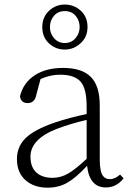

<svg xmlns="http://www.w3.org/2000/svg" viewBox="-20 -825 586 858"><path d="M203.1 -704.1Q203.1 -675.8 221.7 -654.3Q240.2 -632.8 269.5 -632.8Q298.8 -632.8 317.4 -654.3Q335.9 -675.8 335.9 -704.1Q335.9 -733.4 317.9 -754.4Q299.8 -775.4 269.5 -775.4Q239.3 -775.4 221.2 -754.4Q203.1 -733.4 203.1 -704.1ZM269.5 -603.5Q228.5 -603.5 198.7 -631.3Q168.9 -659.2 168.9 -704.1Q168.9 -748 198.7 -776.4Q228.5 -804.7 269.5 -804.7Q310.5 -804.7 340.8 -777.3Q371.1 -750 371.1 -704.1Q371.1 -660.2 340.3 -631.8Q309.6 -603.5 269.5 -603.5ZM367.2 -115.2V-289.1Q298.8 -273.4 236.3 -250Q116.2 -204.1 116.2 -125Q116.2 -78.1 142.6 -54.2Q168.9 -30.3 214.8 -30.3Q251 -30.3 284.2 -49.3Q317.4 -68.4 367.2 -115.2ZM516.6 -44.9 532.2 -28.3Q501 12.7 453.1 12.7Q379.9 12.7 369.1 -84Q320.3 -31.2 281.2 -8.8Q242.2 13.7 192.4 13.7Q131.8 13.7 93.8 -20Q55.7 -53.7 55.7 -114.3Q55.7 -169.9 94.7 -208Q133.8 -246.1 224.6 -277.3Q292 -299.8 367.2 -315.4V-348.6Q367.2 -430.7 339.4 -460.9Q311.5 -491.2 249 -491.2Q204.1 -491.2 161.1 -471.7L142.6 -402.3Q135.7 -364.3 103.5 -364.3Q74.2 -364.3 69.3 -394.5Q84 -455.1 134.8 -488.3Q185.5 -521.5 261.7 -521.5Q345.7 -521.5 385.7 -481.4Q425.8 -441.4 425.8 -353.5V-113.3Q425.8 -63.5 437 -43.9Q448.2 -24.4 471.7 -24.4Q493.2 -24.4 516.6 -44.9Z"/></svg>

Font: GenYoMin TW TTF ExtraLight
Style: Regular
Weight: 250
Version: Version 1.300